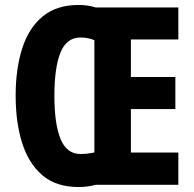

<svg xmlns="http://www.w3.org/2000/svg" viewBox="-20 -744 783 773"><path d="M296 -724Q335 -724 365 -714H698V-585H507V-434H686V-305H507V-130H698V0H365Q351 4 334 6.5Q317 9 296 9Q206 9 150.5 -38.5Q95 -86 69 -169Q43 -252 43 -359Q43 -467 69.5 -549.5Q96 -632 152 -678Q208 -724 296 -724ZM304 -593Q248 -593 223.5 -532.5Q199 -472 199 -358Q199 -244 224 -184Q249 -124 304 -124Q320 -124 335 -126Q350 -128 360 -130V-582Q350 -587 335 -590Q320 -593 304 -593Z"/></svg>

Font: Noto Sans Telugu ExtraCondensed ExtraBold
Style: Regular
Weight: 800
Width: 2
Designer: Jelle Bosma - Monotype Design Team
Foundry: Monotype Imaging Inc.
Version: Version 2.005; ttfautohint (v1.8.4.7-5d5b)